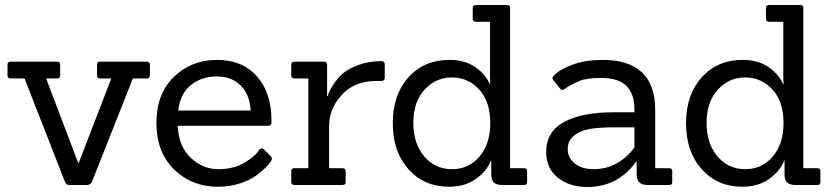

<svg xmlns="http://www.w3.org/2000/svg" viewBox="-20 -738 3331 766"><path d="M326 0H259Q249 0 245 -3.5Q241 -7 237 -18L78 -425H22Q10 -425 10 -437V-480Q10 -492 22 -492H208Q220 -492 220 -480V-437Q220 -425 208 -425H164L292 -88H294L424 -425H379Q367 -425 367 -437V-480Q367 -492 379 -492H565Q578 -492 578 -480V-437Q578 -425 565 -425H510L349 -18Q343 0 326 0Z M1049 -236H689Q693 -153 741.5 -108Q790 -63 851 -63Q912 -63 955.5 -89Q999 -115 1014 -140Q1022 -150 1032 -143L1059 -116Q1065 -110 1065 -105.5Q1065 -101 1060.5 -94Q1056 -87 1042 -72Q1028 -57 1002.5 -38Q977 -19 936.5 -6Q896 7 850 7Q745 7 674.5 -62Q604 -131 604 -247.5Q604 -364 674 -431.5Q744 -499 845.5 -499Q947 -499 1005 -433.5Q1063 -368 1063 -257Q1063 -253 1063 -249Q1063 -236 1049 -236ZM691 -297H980Q977 -359 941 -396Q905 -433 845 -433Q785 -433 742 -399Q699 -365 691 -297Z M1346 0H1155Q1142 0 1142 -12V-55Q1142 -67 1155 -67H1210V-425H1155Q1142 -425 1142 -437V-480Q1142 -492 1155 -492H1272Q1285 -492 1285 -480V-355H1288Q1291 -371 1309 -399Q1327 -427 1348.5 -445.5Q1370 -464 1410.5 -479Q1451 -494 1502 -494Q1515 -494 1515 -481V-428Q1515 -415 1502 -415H1481Q1395 -415 1344 -360Q1293 -305 1293 -235V-67H1346Q1359 -67 1359 -55V-12Q1359 0 1346 0Z M2071 0H1984Q1961 0 1950.5 -9.5Q1940 -19 1940 -42V-98H1939Q1923 -56 1879 -24.5Q1835 7 1772 7Q1672 7 1609.5 -63Q1547 -133 1547 -246.5Q1547 -360 1609.5 -429.5Q1672 -499 1773 -499Q1835 -499 1876 -470.5Q1917 -442 1935 -401H1936Q1935 -421 1935 -434V-651H1879Q1866 -651 1866 -663V-706Q1866 -718 1879 -718H2003Q2015 -718 2015 -706V-67H2071Q2083 -67 2083 -55V-12Q2083 0 2071 0ZM1629 -248Q1629 -165 1672.5 -114Q1716 -63 1783 -63Q1850 -63 1893 -113.5Q1936 -164 1936 -248Q1936 -332 1892 -380.5Q1848 -429 1783 -429Q1718 -429 1673.5 -380Q1629 -331 1629 -248Z M2650 0H2563Q2520 0 2520 -42V-93H2518Q2445 8 2323 8Q2251 8 2205 -29.5Q2159 -67 2159 -131Q2159 -213 2230.5 -251.5Q2302 -290 2427 -290H2511V-302Q2511 -427 2381 -427Q2320 -427 2293 -415.5Q2266 -404 2254.5 -397Q2243 -390 2237 -386Q2222 -374 2215 -384L2187 -419Q2180 -427 2189 -435Q2206 -457 2259 -478Q2312 -499 2384 -499Q2594 -499 2594 -299V-67H2650Q2662 -67 2662 -55V-12Q2662 0 2650 0ZM2511 -230H2432Q2374 -230 2336 -224Q2298 -218 2271.5 -198Q2245 -178 2245 -143Q2245 -108 2273.5 -85.5Q2302 -63 2348 -63Q2445 -63 2511 -149Z M3241 0H3154Q3131 0 3120.5 -9.5Q3110 -19 3110 -42V-98H3109Q3093 -56 3049 -24.5Q3005 7 2942 7Q2842 7 2779.5 -63Q2717 -133 2717 -246.5Q2717 -360 2779.5 -429.5Q2842 -499 2943 -499Q3005 -499 3046 -470.5Q3087 -442 3105 -401H3106Q3105 -421 3105 -434V-651H3049Q3036 -651 3036 -663V-706Q3036 -718 3049 -718H3173Q3185 -718 3185 -706V-67H3241Q3253 -67 3253 -55V-12Q3253 0 3241 0ZM2799 -248Q2799 -165 2842.5 -114Q2886 -63 2953 -63Q3020 -63 3063 -113.5Q3106 -164 3106 -248Q3106 -332 3062 -380.5Q3018 -429 2953 -429Q2888 -429 2843.5 -380Q2799 -331 2799 -248Z"/></svg>

Font: Sanchez
Style: Regular
Weight: 400
Designer: Daniel Hernández
Foundry: LatinoType
Version: Version 1.001